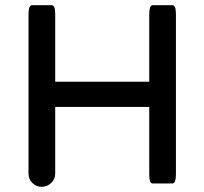

<svg xmlns="http://www.w3.org/2000/svg" viewBox="-20 -699 777 730"><path d="M88.4 -39.1V-641.6Q88.4 -669.9 95.2 -676.3Q97.7 -679.2 101.6 -679.2H176.8Q180.7 -679.2 183.6 -676Q186.5 -672.9 188 -667Q189.9 -656.7 189.9 -641.6V-388.2H547.4V-641.6Q547.4 -669.9 554.2 -676.3Q556.6 -679.2 560.5 -679.2H635.7Q639.6 -679.2 642.6 -676Q645.5 -672.9 647 -667Q648.9 -656.7 648.9 -641.6V-39.1Q648.9 -10.7 642.1 -4.4Q639.6 -1.5 635.7 -1.5H560.5Q556.6 -1.5 553.7 -4.6Q550.8 -7.8 549.3 -13.7Q547.4 -23.9 547.4 -39.1V-292.5H189.9V-39.1Q189.9 -18.1 174.6 -3.4Q159.2 11.2 138.4 11.2Q117.7 11.2 103 -3.4Q88.4 -18.1 88.4 -39.1Z"/></svg>

Font: YuPearl-Medium
Style: Medium
Weight: 500
Designer: Max Yao
Foundry: Max-Everyday
Version: Version 1.011; ttfautohint (v1.8.3)